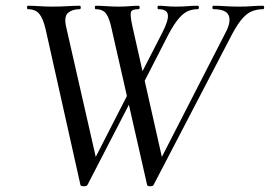

<svg xmlns="http://www.w3.org/2000/svg" viewBox="-20 -645 939 668"><path d="M492 -1 369 -542Q361 -581 349.5 -597Q338 -613 313 -613Q310 -613 310 -619Q310 -625 313 -625Q331 -625 351.5 -623.5Q372 -622 391 -622Q414 -622 431 -623.5Q448 -625 461 -625Q466 -625 466 -619Q466 -613 461 -613Q439 -613 435.5 -603Q432 -593 441 -552L547 -82L499 -13L765 -532Q785 -570 775.5 -591.5Q766 -613 723 -613Q719 -613 719 -619Q719 -625 723 -625Q744 -625 763.5 -623.5Q783 -622 814 -622Q839 -622 855.5 -623.5Q872 -625 895 -625Q899 -625 899 -619Q899 -613 895 -613Q877 -613 859.5 -607Q842 -601 825 -582.5Q808 -564 788 -527L514 -1Q512 3 502.5 3Q493 3 492 -1ZM260 -1 139 -542Q130 -581 116.5 -597Q103 -613 77 -613Q74 -613 74 -619Q74 -625 77 -625Q96 -625 118 -623.5Q140 -622 160 -622Q191 -622 214.5 -623.5Q238 -625 257 -625Q261 -625 261 -619Q261 -613 257 -613Q232 -613 217 -600.5Q202 -588 210 -552L317 -82L269 -13L442 -351L454 -330L284 -1Q281 3 271 3Q261 3 260 -1ZM466 -330 452 -351 545 -532Q567 -575 564 -594Q561 -613 531 -613Q528 -613 528 -619Q528 -625 531 -625Q546 -625 559 -623.5Q572 -622 594 -622Q617 -622 632 -623.5Q647 -625 668 -625Q672 -625 672 -619Q672 -613 668 -613Q651 -613 635.5 -607Q620 -601 603.5 -582.5Q587 -564 567 -527Z"/></svg>

Font: Cormorant Light Medium
Style: Italic
Weight: 500
Italic angle: -10°
Version: Version 4.000